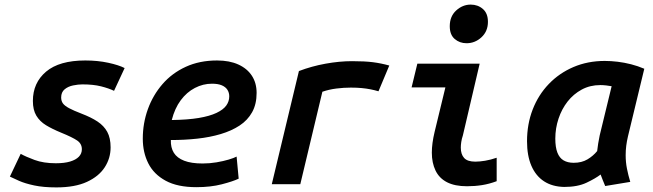

<svg xmlns="http://www.w3.org/2000/svg" viewBox="-20 -801 2840 835"><path d="M225 14Q169 14 129 5.5Q89 -3 63 -14.5Q37 -26 23 -33L70 -132Q91 -120 130 -105.5Q169 -91 223 -91Q260 -91 285 -98.5Q310 -106 323 -119.5Q336 -133 336 -152Q336 -176 315.5 -190Q295 -204 246 -224Q207 -240 180 -256.5Q153 -273 138 -298Q123 -323 123 -362Q123 -441 180.5 -489.5Q238 -538 351 -538Q405 -538 451 -528Q497 -518 522 -505L476 -406Q453 -417 419.5 -425.5Q386 -434 338 -434Q320 -434 298 -429.5Q276 -425 261 -412.5Q246 -400 246 -377Q246 -362 253.5 -351.5Q261 -341 280.5 -330.5Q300 -320 334 -307Q376 -291 404 -272.5Q432 -254 446.5 -227.5Q461 -201 461 -160Q461 -113 435.5 -73.5Q410 -34 358 -10Q306 14 225 14Z M834 13Q752 13 700.5 -15Q649 -43 625 -90.5Q601 -138 601 -198Q601 -265 623 -326Q645 -387 686.5 -435Q728 -483 788 -510.5Q848 -538 924 -538Q978 -538 1016.5 -520.5Q1055 -503 1075.5 -471.5Q1096 -440 1096 -397Q1096 -348 1076.5 -313Q1057 -278 1022 -255Q987 -232 940 -218Q893 -204 838 -198Q783 -192 723 -192Q722 -159 736 -136.5Q750 -114 781 -102Q812 -90 861 -90Q892 -90 921.5 -95Q951 -100 974.5 -107Q998 -114 1009 -120L1018 -24Q993 -12 944.5 0.5Q896 13 834 13ZM727 -279Q797 -280 844.5 -288Q892 -296 921.5 -310Q951 -324 964 -342Q977 -360 977 -382Q977 -398 969 -410.5Q961 -423 944.5 -430Q928 -437 902 -437Q863 -437 827.5 -418.5Q792 -400 766 -365Q740 -330 727 -279Z M1162 0 1280 -492Q1335 -513 1395.5 -524Q1456 -535 1511 -535Q1566 -535 1601.5 -530.5Q1637 -526 1673 -516L1626 -404Q1609 -409 1591.5 -412.5Q1574 -416 1553 -418Q1532 -420 1506 -420Q1475 -420 1443 -416Q1411 -412 1382 -402L1286 0Z M2011 9Q1958 9 1924 -8.5Q1890 -26 1874 -59.5Q1858 -93 1858 -137Q1858 -157 1861 -179.5Q1864 -202 1870 -227L1917 -421H1770L1795 -524H2066L1993 -212Q1988 -197 1986 -183.5Q1984 -170 1984 -159Q1984 -130 1998.5 -114Q2013 -98 2047 -98Q2066 -98 2090 -102Q2114 -106 2140 -115V-13Q2108 -1 2076.5 4Q2045 9 2011 9ZM2009 -613Q1979 -613 1957.5 -631.5Q1936 -650 1936 -687Q1936 -730 1964 -755.5Q1992 -781 2027 -781Q2058 -781 2080 -762Q2102 -743 2102 -706Q2102 -665 2074 -639Q2046 -613 2009 -613Z M2434 12Q2382 11 2346 -12.5Q2310 -36 2291 -80Q2272 -124 2272 -187Q2272 -261 2296.5 -324.5Q2321 -388 2366.5 -435.5Q2412 -483 2474 -509.5Q2536 -536 2610 -536Q2637 -536 2666 -532.5Q2695 -529 2724.5 -521.5Q2754 -514 2782 -502L2711 -208Q2706 -187 2703.5 -167Q2701 -147 2701 -126Q2701 -96 2706.5 -68Q2712 -40 2721 -10L2612 8Q2608 -1 2601.5 -17.5Q2595 -34 2592 -42Q2570 -25 2531 -6.5Q2492 12 2434 12ZM2475 -93Q2510 -93 2535 -108Q2560 -123 2577 -144Q2579 -161 2581.5 -177Q2584 -193 2588 -212L2640 -426Q2630 -428 2616 -429.5Q2602 -431 2591 -431Q2546 -431 2510 -411.5Q2474 -392 2448.5 -359.5Q2423 -327 2409 -285Q2395 -243 2395 -198Q2395 -161 2404 -137.5Q2413 -114 2431 -103.5Q2449 -93 2475 -93Z"/></svg>

Font: Ubuntu Sans Mono SemiBold
Style: Italic
Weight: 600
Italic angle: -13.5°
Monospace: yes
Designer: Dalton Maag Ltd
Foundry: Dalton Maag Ltd
Version: Version 1.006